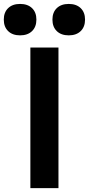

<svg xmlns="http://www.w3.org/2000/svg" viewBox="-73 -977 462 997"><path d="M84.7 0V-730H230.6V0ZM31.3 -793.4Q-8 -793.4 -30.6 -815.4Q-53.3 -837.3 -53.3 -875.2Q-53.3 -913 -30.6 -934.8Q-8 -956.6 31.3 -956.6Q70.6 -956.6 93.3 -934.8Q116 -913 116 -875.2Q116 -837.3 93.3 -815.4Q70.6 -793.4 31.3 -793.4ZM284 -793.4Q244.7 -793.4 222 -815.4Q199.3 -837.3 199.3 -875.2Q199.3 -913 222 -934.8Q244.7 -956.6 284 -956.6Q323.3 -956.6 345.9 -934.8Q368.6 -913 368.6 -875.2Q368.6 -837.3 345.9 -815.4Q323.3 -793.4 284 -793.4Z"/></svg>

Font: M PLUS 2 Thin
Style: Regular
Weight: 100
Designer: Coji Morishita
Foundry: UNDERFOREST DESIGN
Version: Version 1.001